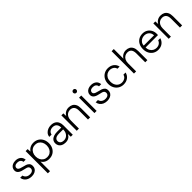

<svg xmlns="http://www.w3.org/2000/svg" viewBox="396 -2437 4374 4374"><g transform="rotate(-45 2583.0 -250.0)"><path d="M256 12Q198 12 152.5 -8Q107 -28 78.5 -65Q50 -102 43 -154H116Q122 -126 139.5 -102.5Q157 -79 187 -64.5Q217 -50 258 -50Q296 -50 320 -61Q344 -72 356 -91Q368 -110 368 -133Q368 -165 352.5 -182.5Q337 -200 308 -209Q279 -218 238 -226Q208 -232 178 -241.5Q148 -251 123 -266.5Q98 -282 83 -306Q68 -330 68 -363Q68 -406 89 -438.5Q110 -471 149.5 -489.5Q189 -508 242 -508Q318 -508 367.5 -469.5Q417 -431 425 -357H354Q350 -398 320 -422Q290 -446 240 -446Q192 -446 166 -425.5Q140 -405 140 -370Q140 -349 154.5 -334Q169 -319 196.5 -308Q224 -297 261 -289Q306 -280 346.5 -265.5Q387 -251 413.5 -222.5Q440 -194 440 -140Q441 -96 418.5 -61.5Q396 -27 354.5 -7.5Q313 12 256 12Z M562 220V-496H626L632 -410Q648 -435 674 -457.5Q700 -480 736 -494Q772 -508 819 -508Q894 -508 949.5 -474Q1005 -440 1035 -381Q1065 -322 1065 -247Q1065 -172 1034.5 -113.5Q1004 -55 949 -21.5Q894 12 818 12Q755 12 706.5 -14.5Q658 -41 632 -88V220ZM815 -49Q868 -49 908 -74Q948 -99 971 -143.5Q994 -188 994 -248Q994 -308 971 -353Q948 -398 908 -422.5Q868 -447 815 -447Q763 -447 722.5 -422.5Q682 -398 659 -353Q636 -308 636 -248Q636 -188 659 -143.5Q682 -99 722.5 -74Q763 -49 815 -49Z M1347 12Q1285 12 1244 -9.5Q1203 -31 1183 -66Q1163 -101 1163 -142Q1163 -194 1190 -229.5Q1217 -265 1266 -283Q1315 -301 1379 -301H1515Q1515 -348 1499.5 -381Q1484 -414 1455 -431Q1426 -448 1383 -448Q1331 -448 1293 -421.5Q1255 -395 1246 -344H1172Q1178 -398 1209.5 -434.5Q1241 -471 1287 -489.5Q1333 -508 1383 -508Q1452 -508 1496.5 -482Q1541 -456 1563 -410.5Q1585 -365 1585 -305V0H1521L1518 -91Q1508 -70 1492.5 -51Q1477 -32 1456.5 -18Q1436 -4 1409 4Q1382 12 1347 12ZM1354 -50Q1392 -50 1421.5 -65Q1451 -80 1472 -105Q1493 -130 1504 -161.5Q1515 -193 1515 -226V-241H1384Q1330 -241 1297.5 -228Q1265 -215 1250.5 -193.5Q1236 -172 1236 -144Q1236 -116 1249.5 -95Q1263 -74 1289.5 -62Q1316 -50 1354 -50Z M1713 0V-496H1777L1781 -406Q1805 -454 1851 -481Q1897 -508 1953 -508Q2011 -508 2054 -485Q2097 -462 2121 -414.5Q2145 -367 2145 -293V0H2075V-285Q2075 -367 2040.5 -407Q2006 -447 1941 -447Q1896 -447 1860 -425Q1824 -403 1803.5 -361Q1783 -319 1783 -257V0Z M2283 0V-496H2353V0ZM2318 -617Q2297 -617 2282 -632Q2267 -647 2267 -669Q2267 -692 2282 -706Q2297 -720 2318 -720Q2339 -720 2354 -706Q2369 -692 2369 -669Q2369 -647 2354 -632Q2339 -617 2318 -617Z M2689 12Q2631 12 2585.5 -8Q2540 -28 2511.5 -65Q2483 -102 2476 -154H2549Q2555 -126 2572.5 -102.5Q2590 -79 2620 -64.5Q2650 -50 2691 -50Q2729 -50 2753 -61Q2777 -72 2789 -91Q2801 -110 2801 -133Q2801 -165 2785.5 -182.5Q2770 -200 2741 -209Q2712 -218 2671 -226Q2641 -232 2611 -241.5Q2581 -251 2556 -266.5Q2531 -282 2516 -306Q2501 -330 2501 -363Q2501 -406 2522 -438.5Q2543 -471 2582.5 -489.5Q2622 -508 2675 -508Q2751 -508 2800.5 -469.5Q2850 -431 2858 -357H2787Q2783 -398 2753 -422Q2723 -446 2673 -446Q2625 -446 2599 -425.5Q2573 -405 2573 -370Q2573 -349 2587.5 -334Q2602 -319 2629.5 -308Q2657 -297 2694 -289Q2739 -280 2779.5 -265.5Q2820 -251 2846.5 -222.5Q2873 -194 2873 -140Q2874 -96 2851.5 -61.5Q2829 -27 2787.5 -7.5Q2746 12 2689 12Z M3218 12Q3149 12 3093.5 -20.5Q3038 -53 3005.5 -111.5Q2973 -170 2973 -248Q2973 -327 3005.5 -385Q3038 -443 3093.5 -475.5Q3149 -508 3218 -508Q3305 -508 3363.5 -463Q3422 -418 3438 -344H3368Q3357 -394 3315.5 -421Q3274 -448 3218 -448Q3173 -448 3133.5 -425.5Q3094 -403 3069.5 -359Q3045 -315 3045 -248Q3045 -198 3059.5 -160.5Q3074 -123 3098.5 -97.5Q3123 -72 3154 -59.5Q3185 -47 3218 -47Q3255 -47 3286.5 -59.5Q3318 -72 3339.5 -95Q3361 -118 3368 -152H3438Q3423 -80 3364 -34Q3305 12 3218 12Z M3556 0V-720H3626V-408Q3652 -455 3698.5 -481.5Q3745 -508 3799 -508Q3855 -508 3897.5 -485Q3940 -462 3964 -414.5Q3988 -367 3988 -293V0H3919V-285Q3919 -367 3886 -407Q3853 -447 3788 -447Q3743 -447 3706 -425Q3669 -403 3647.5 -361Q3626 -319 3626 -257V0Z M4334 12Q4264 12 4210 -20.5Q4156 -53 4125 -111.5Q4094 -170 4094 -249Q4094 -328 4124.5 -386Q4155 -444 4210 -476Q4265 -508 4336 -508Q4408 -508 4459 -475.5Q4510 -443 4537 -391Q4564 -339 4564 -279Q4564 -269 4564 -258Q4564 -247 4563 -233H4148V-293H4496Q4493 -366 4447 -407Q4401 -448 4333 -448Q4288 -448 4249 -428Q4210 -408 4186 -369.5Q4162 -331 4162 -274V-247Q4162 -180 4187 -135.5Q4212 -91 4251.5 -69.5Q4291 -48 4334 -48Q4390 -48 4428 -74Q4466 -100 4482 -146H4550Q4538 -101 4509 -65Q4480 -29 4436 -8.5Q4392 12 4334 12Z M4676 0V-496H4740L4744 -406Q4768 -454 4814 -481Q4860 -508 4916 -508Q4974 -508 5017 -485Q5060 -462 5084 -414.5Q5108 -367 5108 -293V0H5038V-285Q5038 -367 5003.5 -407Q4969 -447 4904 -447Q4859 -447 4823 -425Q4787 -403 4766.5 -361Q4746 -319 4746 -257V0Z"/></g></svg>

Font: DM Sans 24pt Light
Style: Regular
Weight: 300
Designer: Colophon Foundry, Jonny Pinhorn
Foundry: Colophon Foundry
Version: Version 4.004;gftools[0.9.30]